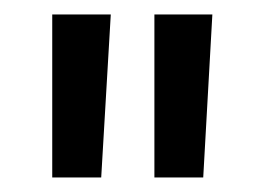

<svg xmlns="http://www.w3.org/2000/svg" viewBox="-20 -670 365 265"><path d="M193.1 -650V-425.1H260.5L273.1 -650ZM52.1 -650V-425.1H119.7L132.9 -650Z"/></svg>

Font: Overused Grotesk Light
Style: Regular
Weight: 300
Designer: RandomMaerks
Version: Version 0.005